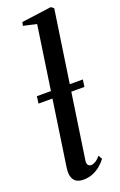

<svg xmlns="http://www.w3.org/2000/svg" viewBox="-160 -861 575 917"><g transform="rotate(-20 128.0 -403.0)"><path d="M135 -71.5Q133 -56 138.8 -49Q144.5 -42 154 -42Q163.5 -42 175.2 -48.5Q187 -55 202 -72L212.5 -52.5Q200.5 -36 183.2 -21.5Q166 -7 144 2Q122 11 95.5 11Q78 11 65 5Q52 -1 44.8 -14.8Q37.5 -28.5 37.5 -50.5Q37.5 -55.5 38.5 -63.5Q39.5 -71.5 40.8 -81.8Q42 -92 44 -102.5L141.5 -763.5L74.5 -778.5L78.5 -796.5L230.5 -817L244 -806.5ZM256 -440 251 -404H17.5L22.5 -440Z"/></g></svg>

Font: Merriweather 120pt
Style: Italic
Weight: 400
Italic angle: -7.8°
Version: Version 2.101